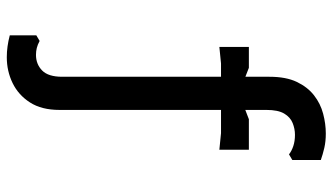

<svg xmlns="http://www.w3.org/2000/svg" viewBox="-232 -550 1002 579"><g transform="rotate(90 269.5 -261.0)"><path d="M104 121Q115 127 125 129.5Q135 132 146 132Q174 132 193 113.5Q212 95 212 53V-572Q212 -622 227.5 -654.5Q243 -687 268 -706.5Q293 -726 323.5 -734Q354 -742 383 -742Q407 -742 426.5 -737.5Q446 -733 463 -727V-641L446 -631Q436 -639 421 -644Q406 -649 387 -649Q369 -649 351.5 -642Q334 -635 323 -616.5Q312 -598 312 -563V61Q312 115 289.5 150Q267 185 231 202.5Q195 220 153 220Q121 220 87 211V131ZM122 -421V-510H185L262 -480L340 -510H432V-421L382 -426H172Z"/></g></svg>

Font: AR One Sans Medium
Style: Regular
Weight: 500
Designer: Niteesh Yadav
Foundry: Niteesh Yadav
Version: Version 1.001;gftools[0.9.33]